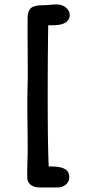

<svg xmlns="http://www.w3.org/2000/svg" viewBox="-20 -744 413 859"><path d="M102.5 -12.2Q103.5 -32.7 103.8 -60.1Q104 -87.4 103.8 -118.4Q103.5 -149.4 103 -182.6Q102.5 -215.8 102.3 -247.8Q102.1 -279.8 102.3 -308.8Q102.5 -337.9 103.5 -360.8Q104.5 -390.6 104.2 -430.7Q104 -470.7 103.8 -513.2Q103.5 -555.7 103.3 -596.4Q103 -637.2 103.5 -667.5Q104.5 -681.2 107.7 -691.2Q110.8 -701.2 118.4 -707.8Q126 -714.4 139.2 -717.5Q152.3 -720.7 173.3 -720.7Q188 -720.7 202.4 -722.4Q216.8 -724.1 234.9 -724.1Q245.6 -724.1 255.6 -720.7Q265.6 -717.3 273.7 -711.2Q281.7 -705.1 286.6 -696.8Q291.5 -688.5 292 -679.2Q292.5 -663.1 284.4 -653.3Q276.4 -643.6 264.6 -638.7Q252.9 -633.8 239.5 -632.3Q226.1 -630.9 215.8 -630.9H195.8Q195.3 -605 194.8 -569.6Q194.3 -534.2 194.1 -492.9Q193.8 -451.7 193.6 -406.2Q193.4 -360.8 193.4 -314.5Q193.4 -268.1 193.6 -222.7Q193.8 -177.2 194.3 -136.2Q194.8 -95.2 195.8 -60.1Q196.8 -24.9 197.8 0.5Q218.8 0.5 235.6 2.2Q252.4 3.9 264.6 9.3Q276.9 14.6 283.4 24.2Q290 33.7 290 49.8Q290 60.1 285.6 68.4Q281.2 76.7 273.9 82.5Q266.6 88.4 257.8 91.6Q249 94.7 240.2 94.7H158.2Q149.4 94.7 139.6 92.8Q129.9 90.8 121.6 85.9Q113.3 81.1 107.9 72.3Q102.5 63.5 102.1 49.8Q102.1 31.2 101.8 16.4Q101.6 1.5 102.5 -12.2Z"/></svg>

Font: Short Stack
Style: Regular
Weight: 400
Designer: James Grieshaber
Foundry: James Grieshaber
Version: Version 1.002